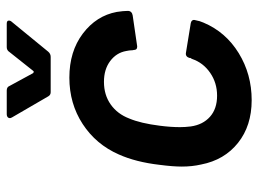

<svg xmlns="http://www.w3.org/2000/svg" viewBox="-116 -624 748 555"><g transform="rotate(-90 257.5 -346.0)"><path d="M60 -138Q54 -164 54 -194Q54 -220 59 -258Q67 -327 89 -376Q118 -442 177 -480.5Q236 -519 311 -519Q387 -519 438.5 -480Q490 -441 501 -382Q504 -363 504 -350Q504 -344 500.5 -340.5Q497 -337 491 -336L402 -323H400Q391 -323 391 -333Q390 -336 390 -341Q390 -345 388 -355Q383 -383 359 -401Q335 -419 299 -419Q261 -419 233.5 -399.5Q206 -380 193 -346Q179 -313 172 -257Q168 -226 168 -199Q168 -184 170 -168Q175 -133 198 -112.5Q221 -92 259 -92Q296 -92 325 -112Q354 -132 365 -164Q366 -166 366.5 -167Q367 -168 368 -169V-172Q372 -184 383 -182L469 -168Q474 -167 476.5 -163.5Q479 -160 477 -154Q475 -142 470 -131Q443 -67 382 -29.5Q321 8 246 8Q172 8 122.5 -31.5Q73 -71 60 -138ZM194 -691Q194 -695 197 -697.5Q200 -700 205 -700H274Q284 -700 287 -692L324 -624Q326 -622 328 -622Q330 -622 331 -624L385 -692Q390 -700 399 -700H467Q476 -700 476 -694Q476 -689 472 -685L386 -580Q380 -573 371 -573H269Q261 -573 257 -580L196 -685Q194 -689 194 -691Z"/></g></svg>

Font: Barlow SemiBold
Style: Italic
Weight: 600
Italic angle: -7°
Designer: Jeremy Tribby
Foundry: Tribby Type
Version: Version 1.408